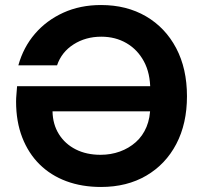

<svg xmlns="http://www.w3.org/2000/svg" viewBox="-20 -732 809 764"><path d="M382 12Q306 12 244 -11Q182 -34 137.5 -78Q93 -122 68.5 -185Q44 -248 44 -328Q44 -342 45.5 -357.5Q47 -373 48 -389H599V-289H189Q190 -237 214.5 -198Q239 -159 281.5 -137.5Q324 -116 380 -116Q421 -116 457 -129Q493 -142 520.5 -166.5Q548 -191 563 -227Q578 -263 578 -310V-374Q578 -441 552.5 -488Q527 -535 483 -560.5Q439 -586 383 -586Q321 -586 273 -555.5Q225 -525 207 -472H53Q73 -544 119 -597.5Q165 -651 232 -681.5Q299 -712 382 -712Q484 -712 561 -667Q638 -622 681 -540.5Q724 -459 724 -349Q724 -240 681.5 -159Q639 -78 562 -33Q485 12 382 12Z"/></svg>

Font: DM Sans 24pt ExtraBold
Style: Regular
Weight: 800
Designer: Colophon Foundry, Jonny Pinhorn
Foundry: Colophon Foundry
Version: Version 4.004;gftools[0.9.30]